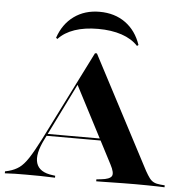

<svg xmlns="http://www.w3.org/2000/svg" viewBox="-72 -824 839 876"><g transform="rotate(5 347.5 -386.0)"><path d="M150 -172.6Q112.9 -100 125.8 -58.9Q138.7 -17.7 200.8 -10.5L212.1 -8.9V0Q174.2 -1.6 144.8 -2Q115.3 -2.4 81.5 -2.4Q52.4 -2.4 30.2 -2Q8.1 -1.6 -17.7 0V-8.9L-0.8 -12.9Q26.6 -20.2 46.8 -34.7Q66.9 -49.2 87.5 -80.6Q108.1 -112.1 137.1 -168.5L344.4 -581.5H353.2L623.4 -66.9Q634.7 -46.8 643.5 -35.1Q652.4 -23.4 664.1 -17.7Q675.8 -12.1 694.4 -10.5L713.7 -8.9V0Q700 -0.8 679.4 -1.2Q658.9 -1.6 634.3 -2Q609.7 -2.4 581.5 -2.4H580.6Q552.4 -2.4 526.6 -2Q500.8 -1.6 477.4 -1.2Q454 -0.8 434.7 -0.4Q415.3 0 400.8 0V-8.9L422.6 -11.3Q461.3 -15.3 470.2 -29.8Q479 -44.4 458.9 -82.3L275.8 -434.7L289.5 -454.8ZM151.6 -187.1 156.5 -196H446.8L451.6 -187.1ZM349.2 -771.8Q418.5 -771.8 467.7 -736.3Q516.9 -700.8 538.7 -636.3L532.3 -631.5Q504 -662.1 457.3 -677.8Q410.5 -693.5 349.2 -693.5Q287.9 -693.5 241.9 -677.8Q196 -662.1 167.7 -631.5L161.3 -636.3Q183.1 -700.8 232.3 -736.3Q281.5 -771.8 349.2 -771.8Z"/></g></svg>

Font: Playfair 144pt SemiExpanded ExtraBold
Style: Regular
Weight: 800
Width: 6
Designer: Claus Eggers Sørensen
Foundry: Claus Eggers Sørensen
Version: Version 2.203